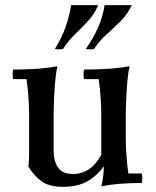

<svg xmlns="http://www.w3.org/2000/svg" viewBox="-20 -710 604 745"><path d="M373 -110 383 -65Q356 -27 318 -6Q280 15 225 15Q170 15 140 -7.5Q110 -30 90 -64Q92 -79 92.5 -94Q93 -109 93 -124V-260Q93 -332 83 -403H31Q27 -422 31 -440Q70 -440 113.5 -442.5Q157 -445 203 -453Q197 -428 194 -392.5Q191 -357 189.5 -321Q188 -285 188 -260V-124Q188 -87 204.5 -61Q221 -35 263 -35Q298 -35 325.5 -53.5Q353 -72 373 -110ZM530 -37Q534 -19 530 0Q495 0 455 2.5Q415 5 373 13Q378 -5 380.5 -27.5Q383 -50 383 -65L373 -110V-260Q373 -332 363 -403H306Q302 -422 306 -440Q345 -440 391 -442.5Q437 -445 483 -453Q477 -428 474 -392.5Q471 -357 469.5 -321Q468 -285 468 -260V-180Q468 -108 478 -37ZM361 -690Q347 -656 322 -629Q297 -602 270.5 -576.5Q244 -551 225 -520Q209 -517 193 -520Q221 -566 235 -606.5Q249 -647 256 -690ZM491 -690Q476 -656 449 -629Q422 -602 393.5 -576.5Q365 -551 345 -520Q329 -517 313 -520Q345 -566 362 -606.5Q379 -647 386 -690Z"/></svg>

Font: Poltawski Nowy
Style: Regular
Weight: 400
Designer: Adam Pótawski, Mateusz Machalski, Borys Kosmynka, Ania Wieluska
Foundry: Capitalics.wtf
Version: Version 1.001;gftools[0.9.25]